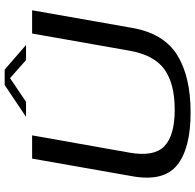

<svg xmlns="http://www.w3.org/2000/svg" viewBox="-27 -805 836 822"><g transform="rotate(-90 391.0 -394.0)"><path d="M320.5 4Q166.5 4 95 -53.8Q23.5 -111.5 47.5 -245.5L123 -674.5H222.5L148.5 -257.5Q130 -153 175.8 -108.5Q221.5 -64 332.5 -64Q444 -64 505.2 -108.2Q566.5 -152.5 585 -257.5L658.5 -674.5H758L682.5 -245.5Q659 -111.5 567 -53.8Q475 4 320.5 4ZM301.5 -700.5 438 -792H504L609.5 -700.5H545L467.5 -769L366 -700.5Z"/></g></svg>

Font: Anybody ExtraExpanded Regular
Style: Italic
Weight: 400
Width: 8
Italic angle: -10°
Designer: Tyler Finck
Foundry: Etcetera Type Company
Version: Version 1.010; ttfautohint (v1.8.3) -l 8 -r 50 -G 200 -x 14 